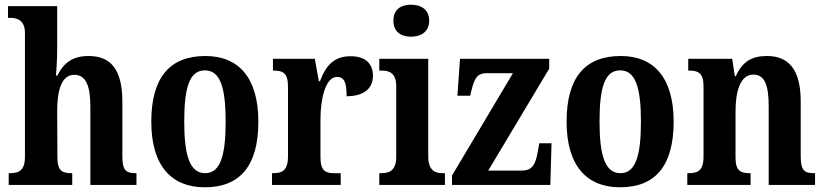

<svg xmlns="http://www.w3.org/2000/svg" viewBox="-20 -786 3506 816"><path d="M17 0H287V-50H284C246 -50 224 -59 224 -116L223 -312C223 -397 239 -468 296 -468C346 -468 364 -419 364 -333V0H560V-50H558C518 -50 500 -59 500 -121V-355C500 -490 451 -548 357 -548C288 -548 250 -518 224 -465H218C219 -479 223 -533 223 -577V-760H14V-710H26C49 -710 86 -702 86 -647V-120C86 -59 58 -50 21 -50H17Z M850 10C1000 10 1078 -81 1078 -269C1078 -457 993 -548 853 -548C702 -548 623 -457 623 -269C623 -81 709 10 850 10ZM852 -50C786 -50 763 -126 763 -269C763 -414 785 -487 851 -487C916 -487 939 -414 939 -269C939 -126 917 -50 852 -50Z M1136 0H1428V-50H1400C1366 -50 1342 -58 1342 -117V-281C1342 -357 1361 -459 1412 -459C1445 -459 1453 -432 1453 -377C1523 -377 1565 -407 1565 -464C1565 -514 1535 -547 1470 -547C1400 -547 1365 -508 1340 -441H1335L1318 -536H1140V-486H1143C1181 -486 1204 -477 1204 -418V-122C1204 -59 1178 -50 1139 -50H1136Z M1727 -630C1769 -630 1804 -651 1804 -698C1804 -746 1769 -766 1727 -766C1684 -766 1652 -746 1652 -698C1652 -651 1684 -630 1727 -630ZM1592 0H1871V-50H1861C1829 -50 1800 -62 1800 -121V-536H1592V-486H1604C1636 -486 1664 -474 1664 -419V-120C1664 -62 1635 -50 1602 -50H1592Z M1901 0H2319L2324 -177H2272L2266 -144C2256 -83 2240 -61 2196 -61H2055L2314 -494V-536H1935L1924 -379H1978L1984 -403C1997 -457 2011 -475 2048 -475H2160L1901 -40Z M2615 10C2765 10 2843 -81 2843 -269C2843 -457 2758 -548 2618 -548C2467 -548 2388 -457 2388 -269C2388 -81 2474 10 2615 10ZM2617 -50C2551 -50 2528 -126 2528 -269C2528 -414 2550 -487 2616 -487C2681 -487 2704 -414 2704 -269C2704 -126 2682 -50 2617 -50Z M2901 0H3170V-50H3167C3128 -50 3106 -59 3106 -116V-312C3106 -393 3124 -469 3182 -469C3232 -469 3247 -419 3247 -333V0H3444V-50H3440C3401 -50 3383 -59 3383 -121V-355C3383 -490 3332 -548 3240 -548C3175 -548 3136 -525 3107 -462H3103L3092 -536H2905V-486H2909C2946 -486 2970 -477 2970 -420V-120C2970 -59 2944 -50 2905 -50H2901Z"/></svg>

Font: Noto Serif Thai Condensed
Style: Bold
Weight: 700
Width: 3
Designer: Monotype Design Team
Foundry: Monotype Imaging Inc.
Version: Version 2.002